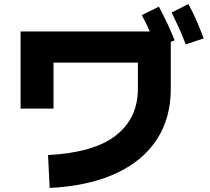

<svg xmlns="http://www.w3.org/2000/svg" viewBox="-20 -874 1040 951"><path d="M900 -654Q880 -706 863 -743Q846 -780 830 -812L913 -854Q936 -813 954.5 -769.5Q973 -726 989 -684ZM226 57 218 -106Q446 -118 554.5 -203.5Q663 -289 663 -434V-564H245V-336H82V-718H722Q703 -762 682 -799L767 -841Q789 -800 809 -757.5Q829 -715 845 -674L826 -667V-434Q826 -290 757 -183.5Q688 -77 554 -15Q420 47 226 57Z"/></svg>

Font: Murecho ExtraBold
Style: Regular
Weight: 800
Designer: Neil Summerour
Foundry: Positype
Version: Version 1.010; ttfautohint (v1.8.3)